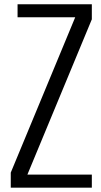

<svg xmlns="http://www.w3.org/2000/svg" viewBox="-20 -860 463 880"><path d="M29.3 0V-68.8L324.7 -780.8H60.5V-840.3H400.9V-771.5L105.5 -59.6H400.9V0Z"/></svg>

Font: Oswald-Light
Style: Light
Weight: 300
Designer: vernon adams
Foundry: vernon adams
Version: Version ; ttfautohint (v0.92.18-e454-dirty) -l 8 -r 50 -G 20